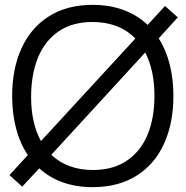

<svg xmlns="http://www.w3.org/2000/svg" viewBox="-20 -755 764 790"><path d="M711.5 -683.5 633 -597Q663 -550.5 678.2 -490.2Q693.5 -430 693.5 -360Q693.5 -248.5 655 -163.8Q616.5 -79 541.8 -32Q467 15 361.5 15Q293.5 15 238.2 -4.8Q183 -24.5 141.5 -62.5L71.5 13L19 -34.5L94.5 -117Q62.5 -164.5 46.2 -226.2Q30 -288 30 -360Q30 -471.5 68.5 -556.2Q107 -641 181.5 -688Q256 -735 361.5 -735Q431.5 -735 488.5 -713.8Q545.5 -692.5 587.5 -652.5L659 -730.5ZM148.5 -174.5 537 -596.5Q470.5 -664.5 360.5 -664.5Q277.5 -664.5 221 -625.8Q164.5 -587 136.2 -517.8Q108 -448.5 108 -356Q108 -248 148.5 -174.5ZM615.5 -360Q615.5 -466.5 577.5 -539L191 -118Q257.5 -55.5 362.5 -55.5Q445 -55.5 501.8 -93.8Q558.5 -132 587 -200.5Q615.5 -269 615.5 -360Z"/></svg>

Font: CCSD_manrope
Style: Regular
Weight: 400
Designer: Mikhail Sharanda
Foundry: Mikhail Sharanda
Version: Version 4.503